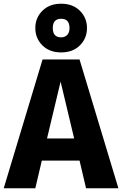

<svg xmlns="http://www.w3.org/2000/svg" viewBox="-33 -1013 657 1033"><path d="M195 -955Q233 -993 296 -993Q359 -993 397 -955Q435 -917 435 -862Q435 -807 397 -769Q359 -731 296 -731Q233 -731 195 -769Q157 -807 157 -862Q157 -917 195 -955ZM296 -812Q316 -812 328.5 -825Q341 -838 341 -862Q341 -912 296 -912Q251 -912 251 -862Q251 -812 296 -812ZM430 0 395 -149H192L157 0H-13L196 -693H395L604 0ZM220 -268H366L293 -574Z"/></svg>

Font: Fira Sans
Style: Bold
Weight: 700
Designer: bBox Type GmbH & Carrois Corporate GbR & Edenspiekermann AG
Foundry: bBox Type GmbH & Carrois Corporate GbR & Edenspiekermann AG
Version: Version 4.301;PS 004.301;hotconv 1.0.88;makeotf.lib2.5.64775